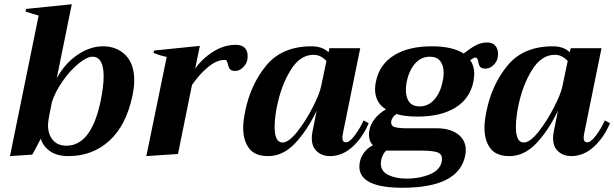

<svg xmlns="http://www.w3.org/2000/svg" viewBox="-20 -725 2892 904"><path d="M162 -652Q131 -660 100 -671L103 -683L318 -705L247 -356Q285 -426 344.5 -466.5Q404 -507 465 -507Q529 -507 570.5 -466Q612 -425 612 -346Q612 -316 604 -276Q575 -136 495.5 -63Q416 10 302 10Q248 10 215 -13.5Q182 -37 172 -72Q139 -8 132 3L27 10ZM454 -250Q468 -320 468 -365Q468 -458 415 -458Q389 -458 349 -425Q309 -392 274 -341.5Q239 -291 224 -243L210 -171Q206 -147 206 -136Q206 -93 228.5 -66Q251 -39 293 -39Q410 -39 454 -250Z M1146 -462Q1146 -448 1144 -441Q1140 -423 1123.5 -407Q1107 -391 1088 -391Q1069 -391 1062.5 -399.5Q1056 -408 1053 -423Q1050 -434 1047.5 -438.5Q1045 -443 1038 -443Q1001 -443 960.5 -410Q920 -377 884 -325L818 0L669 10L765 -457Q731 -464 703 -476L705 -487L921 -509L899 -402Q932 -449 983.5 -481.5Q1035 -514 1090 -514Q1118 -514 1132 -500Q1146 -486 1146 -462Z M1125 -123Q1125 -154 1134 -199Q1159 -326 1233.5 -416.5Q1308 -507 1447 -507Q1497 -507 1527 -479L1531 -498H1676L1596 -104Q1592 -84 1592 -77Q1592 -55 1609 -55Q1626 -55 1650 -87Q1674 -119 1692 -158L1716 -145Q1688 -78 1640 -34Q1592 10 1533 10Q1498 10 1473 -11.5Q1448 -33 1448 -75Q1448 -88 1451 -104L1471 -204Q1426 -110 1369 -50Q1312 10 1242 10Q1180 10 1152.5 -27Q1125 -64 1125 -123ZM1492 -319 1517 -438Q1490 -467 1456 -467Q1393 -467 1348.5 -395Q1304 -323 1284 -224Q1281 -211 1277 -182.5Q1273 -154 1273 -128Q1273 -54 1310 -54Q1339 -54 1378.5 -103.5Q1418 -153 1451.5 -218Q1485 -283 1492 -319Z M2325 -470Q2325 -464 2323 -452Q2319 -433 2302.5 -417.5Q2286 -402 2266 -402Q2247 -402 2240.5 -410.5Q2234 -419 2232 -434Q2230 -444 2227 -449Q2224 -454 2217 -454Q2211 -454 2194 -442Q2213 -414 2213 -377Q2213 -367 2209 -341Q2193 -261 2124.5 -218.5Q2056 -176 1946 -176Q1888 -176 1846 -188Q1827 -175 1822 -155Q1819 -133 1837.5 -127Q1856 -121 1898 -121H2037Q2098 -121 2135.5 -93.5Q2173 -66 2173 -17Q2173 -5 2170 9Q2139 159 1875 159Q1672 159 1672 59Q1672 49 1675 35Q1679 14 1694.5 -7Q1710 -28 1736 -41Q1717 -60 1717 -91Q1717 -99 1719 -111Q1724 -139 1744 -165Q1764 -191 1797 -210Q1746 -242 1746 -305Q1746 -324 1750 -341Q1766 -421 1834.5 -464Q1903 -507 2013 -507Q2110 -507 2163 -473Q2195 -498 2220 -511.5Q2245 -525 2274 -525Q2299 -525 2312 -510Q2325 -495 2325 -470ZM2069 -381Q2069 -416 2053 -437Q2037 -458 2004 -458Q1962 -458 1934 -425.5Q1906 -393 1895 -341Q1891 -322 1891 -301Q1891 -265 1907 -244.5Q1923 -224 1956 -224Q1997 -224 2025.5 -257Q2054 -290 2064 -341Q2069 -364 2069 -381ZM1808 -16H1798Q1781 1 1775 27Q1773 39 1773 44Q1773 82 1808.5 99Q1844 116 1895 116Q1955 116 2003.5 96Q2052 76 2060 35Q2061 31 2061 23Q2061 -2 2036 -9Q2011 -16 1957 -16Z M2261 -123Q2261 -154 2270 -199Q2295 -326 2369.5 -416.5Q2444 -507 2583 -507Q2633 -507 2663 -479L2667 -498H2812L2732 -104Q2728 -84 2728 -77Q2728 -55 2745 -55Q2762 -55 2786 -87Q2810 -119 2828 -158L2852 -145Q2824 -78 2776 -34Q2728 10 2669 10Q2634 10 2609 -11.5Q2584 -33 2584 -75Q2584 -88 2587 -104L2607 -204Q2562 -110 2505 -50Q2448 10 2378 10Q2316 10 2288.5 -27Q2261 -64 2261 -123ZM2628 -319 2653 -438Q2626 -467 2592 -467Q2529 -467 2484.5 -395Q2440 -323 2420 -224Q2417 -211 2413 -182.5Q2409 -154 2409 -128Q2409 -54 2446 -54Q2475 -54 2514.5 -103.5Q2554 -153 2587.5 -218Q2621 -283 2628 -319Z"/></svg>

Font: Trirong
Style: Bold Italic
Weight: 700
Italic angle: -12°
Designer: Katatrad Team
Foundry: CadsonDemak
Version: Version 1.001